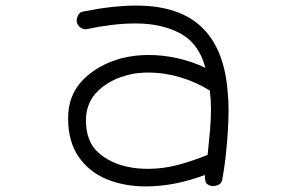

<svg xmlns="http://www.w3.org/2000/svg" viewBox="-20 -572 1040 688"><path d="M740 95Q720 90 717 80.5Q714 71 714 55Q605 96 503 96Q425 96 362 70Q299 44 261.5 -10.5Q224 -65 224 -148Q224 -232 278 -286.5Q332 -341 418 -364Q465 -375 512 -375Q565 -375 617.5 -363Q670 -351 716 -329Q693 -416 626.5 -452Q560 -488 466 -488Q424 -488 379 -482.5Q334 -477 293 -468Q281 -465 269.5 -472.5Q258 -480 255 -493Q254 -507 260.5 -518.5Q267 -530 280 -531Q385 -552 468 -552Q623 -552 704 -473.5Q785 -395 796 -240Q799 -215 799 -180Q799 -141 796 -95Q793 -49 788 -6Q783 37 777 68Q775 85 763.5 90Q752 95 740 95ZM439 26Q457 30 475 31.5Q493 33 511 33Q564 33 617 19Q670 5 724 -17Q729 -64 732.5 -104Q736 -144 736 -181Q736 -198 735 -214.5Q734 -231 732 -247Q732 -247 731.5 -247Q731 -247 731 -248Q681 -279 624.5 -295.5Q568 -312 513 -312Q496 -312 479 -310.5Q462 -309 445 -305Q376 -289 332 -247Q288 -205 288 -141Q288 -65 331.5 -26Q375 13 439 26Z"/></svg>

Font: Hachi Maru Pop
Style: Regular
Weight: 400
Designer: Nontynet
Foundry: Nontynet
Version: Version 1.300